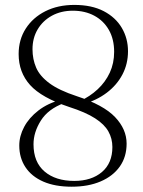

<svg xmlns="http://www.w3.org/2000/svg" viewBox="-20 -730 566 762"><path d="M264.5 11Q198.5 11 152 -9.2Q105.5 -29.5 81 -66.5Q56.5 -103.5 56.5 -152.5Q56.5 -190 75.8 -226.2Q95 -262.5 132.5 -291.5Q170 -320.5 223.5 -334.5L234.5 -321Q171 -297.5 142 -251.2Q113 -205 113 -157.5Q113 -86.5 157 -49.2Q201 -12 274.5 -12Q343 -12 384.5 -47.2Q426 -82.5 426 -146.5Q426 -180 410.2 -208.2Q394.5 -236.5 357.2 -260.5Q320 -284.5 254.5 -305.5Q145 -342 99.5 -392.5Q54 -443 54 -515.5Q54 -572.5 82.2 -616.5Q110.5 -660.5 160.2 -685.5Q210 -710.5 275 -710.5Q344 -710.5 391.5 -685.8Q439 -661 463.5 -619.2Q488 -577.5 488 -526.5Q488 -476.5 466 -434.5Q444 -392.5 403.8 -362Q363.5 -331.5 309.5 -316.5L296.5 -328.5Q337 -347 367.8 -375.8Q398.5 -404.5 415.8 -441.8Q433 -479 433 -524Q433 -574.5 412.2 -611Q391.5 -647.5 354.5 -667.5Q317.5 -687.5 269 -687.5Q222.5 -687.5 186.2 -667.8Q150 -648 129.5 -613.5Q109 -579 109 -534.5Q109 -495 123.5 -461.5Q138 -428 176 -399.8Q214 -371.5 284 -348.5Q391 -313.5 436.8 -265.2Q482.5 -217 482.5 -160Q482.5 -107.5 455.5 -69.2Q428.5 -31 379.5 -10Q330.5 11 264.5 11Z"/></svg>

Font: Fraunces ExtraLight
Style: Regular
Weight: 250
Version: Version 1.000;[b76b70a41]